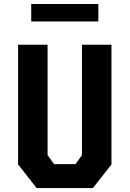

<svg xmlns="http://www.w3.org/2000/svg" viewBox="-20 -958 660 978"><path d="M72.2 -120.2V-730H222.3V-168.1L255.4 -122.1H364.6L397.7 -168.1V-730H547.8V-120.2L453.2 0H166.8ZM139 -937.6H481V-848.8H139Z"/></svg>

Font: Monaspace Krypton Var ExLight
Style: Regular
Weight: 200
Designer: Riley Cran and the Lettermatic Team
Version: Version 1.200 (Monaspace Krypton Var)